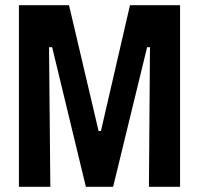

<svg xmlns="http://www.w3.org/2000/svg" viewBox="-20 -720 769 740"><path d="M53 0V-700H246L360 -215H369L481 -700H674V0H554L558 -538H547L416 0H311L181 -538H169L174 0Z"/></svg>

Font: Phudu Medium
Style: Regular
Weight: 500
Version: Version 1.005;gftools[0.9.23]